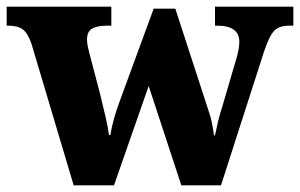

<svg xmlns="http://www.w3.org/2000/svg" viewBox="-25 -556 900 576"><path d="M69 -426Q58 -457 43 -468Q28 -479 -1 -479H-5V-536H309V-479H296Q266 -479 251 -470Q236 -461 236 -437Q236 -428 238.5 -416Q241 -404 244 -393L274 -279Q283 -243 291 -208.5Q299 -174 302 -151H306Q310 -175 317 -200Q324 -225 334 -252L436 -530H501L597 -235Q606 -210 610.5 -188Q615 -166 617 -150H620Q625 -174 629.5 -193Q634 -212 643 -240L684 -380Q688 -392 690.5 -406.5Q693 -421 693 -430Q693 -479 627 -479H620V-536H855V-479H842Q813 -479 798 -464Q783 -449 767 -401L638 0H519L421 -298L317 0H196Z"/></svg>

Font: Noto Serif Tamil ExtraBold
Style: Regular
Weight: 800
Designer: Indian Type Foundry, Tom Grace, and the Monotype Design Team
Foundry: Monotype Imaging Inc.
Version: Version 2.004; ttfautohint (v1.8.4.7-5d5b)